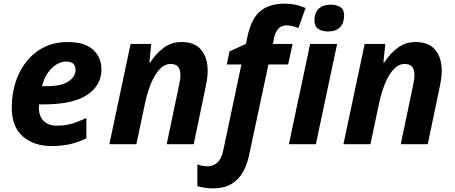

<svg xmlns="http://www.w3.org/2000/svg" viewBox="-20 -785 2475 1045"><path d="M259.8 9.8Q164.1 9.8 104 -42.5Q43.9 -94.7 43.9 -201.2Q43.9 -269.5 63.5 -333.3Q83 -397 121.8 -447.3Q160.6 -497.6 217.5 -526.9Q274.4 -556.2 349.1 -556.2Q440.9 -556.2 486.6 -514.4Q532.2 -472.7 532.2 -407.2Q532.2 -320.8 454.6 -268.8Q377 -216.8 217.8 -216.8H192.9Q192.4 -210.9 192.1 -206.5Q191.9 -202.1 191.9 -196.8Q191.9 -152.8 217.3 -127Q242.7 -101.1 289.1 -101.1Q332 -101.1 367.2 -110.8Q402.3 -120.6 450.2 -143.1V-32.2Q407.2 -11.2 362.8 -0.7Q318.4 9.8 259.8 9.8ZM209 -315.9H231Q315.9 -315.9 353.5 -342.3Q391.1 -368.7 391.1 -403.8Q391.1 -450.2 339.8 -450.2Q312.5 -450.2 285.6 -433.1Q258.8 -416 238.3 -385.7Q217.8 -355.5 209 -315.9Z M575.2 0 690.9 -545.9H803.2L793 -444.8H797.4Q829.1 -493.7 870.6 -524.9Q912.1 -556.2 969.2 -556.2Q1039.6 -556.2 1075 -513.7Q1110.4 -471.2 1110.4 -398.9Q1110.4 -380.9 1107.4 -358.4Q1104.5 -335.9 1099.1 -311L1034.2 0H887.2L954.1 -318.8Q961.9 -354 961.9 -377Q961.9 -437 909.2 -437Q876 -437 849.1 -408.4Q822.3 -379.9 802.5 -332Q782.7 -284.2 770 -226.1L722.2 0Z M1139.2 240.2Q1115.7 240.2 1092.5 236.6Q1069.3 232.9 1054.2 228V109.9Q1083.5 120.1 1110.4 120.1Q1140.1 120.1 1162.6 100.3Q1185.1 80.6 1194.3 37.1L1293.9 -434.1H1214.4L1229 -504.9L1318.4 -545.9L1327.1 -586.9Q1348.6 -686 1398.2 -725.6Q1447.8 -765.1 1528.3 -765.1Q1562 -765.1 1590.6 -758.8Q1619.1 -752.4 1643.1 -741.2L1604 -631.8Q1589.8 -638.2 1574.2 -642.6Q1558.6 -647 1539.1 -647Q1511.2 -647 1494.1 -627.4Q1477.1 -607.9 1471.2 -576.2L1465.3 -545.9H1572.3L1548.3 -434.1H1440.9L1335.9 59.1Q1325.7 108.9 1303 150.1Q1280.3 191.4 1240.5 215.8Q1200.7 240.2 1139.2 240.2ZM1765.1 -613.8Q1733.9 -613.8 1712.6 -627.4Q1691.4 -641.1 1691.4 -673.8Q1691.4 -715.8 1714.8 -737.8Q1738.3 -759.8 1780.3 -759.8Q1809.6 -759.8 1831.3 -747.1Q1853 -734.4 1853 -701.2Q1853 -662.1 1831.5 -637.9Q1810.1 -613.8 1765.1 -613.8ZM1552.2 0 1668 -545.9H1814.9L1699.2 0Z M1849.1 0 1964.8 -545.9H2077.1L2066.9 -444.8H2071.3Q2103 -493.7 2144.5 -524.9Q2186 -556.2 2243.2 -556.2Q2313.5 -556.2 2348.9 -513.7Q2384.3 -471.2 2384.3 -398.9Q2384.3 -380.9 2381.3 -358.4Q2378.4 -335.9 2373 -311L2308.1 0H2161.1L2228 -318.8Q2235.8 -354 2235.8 -377Q2235.8 -437 2183.1 -437Q2149.9 -437 2123 -408.4Q2096.2 -379.9 2076.4 -332Q2056.6 -284.2 2043.9 -226.1L1996.1 0Z"/></svg>

Font: Open Sans
Style: Bold Italic
Weight: 700
Italic angle: -12°
Designer: Monotype Design Team
Foundry: Monotype Imaging Inc.
Version: Version 3.003; ttfautohint (v1.8.4)